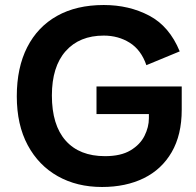

<svg xmlns="http://www.w3.org/2000/svg" viewBox="-20 -735 783 766"><path d="M387 11Q287 11 210.5 -32Q134 -75 90.5 -156Q47 -237 47 -351Q47 -465 88.5 -546.5Q130 -628 207.5 -671.5Q285 -715 394 -715Q495 -715 575.5 -672.5Q656 -630 697 -530L564 -475Q543 -536 497.5 -564.5Q452 -593 394 -593Q297 -593 242 -531Q187 -469 187 -354Q187 -236 242 -174Q297 -112 399 -112Q462 -112 500.5 -135Q539 -158 556.5 -193Q574 -228 574 -263V-280H365V-390H705V-297Q705 -197 665 -128Q625 -59 553.5 -24Q482 11 387 11Z"/></svg>

Font: Prodigy Sans SemiBold
Style: Regular
Weight: 600
Designer: Wei Huang
Foundry: Wei Huang
Version: Version 1.003; ttfautohint (v1.8.3)